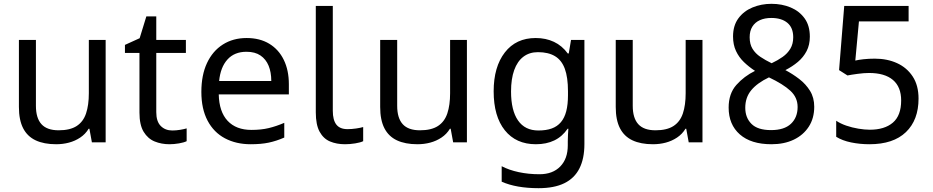

<svg xmlns="http://www.w3.org/2000/svg" viewBox="-20 -745 4884 1005"><path d="M533 -536V0H461L448 -71H444Q427 -43 400 -25Q373 -7 341 1.5Q309 10 274 10Q210 10 166.5 -10.5Q123 -31 101 -74Q79 -117 79 -185V-536H168V-191Q168 -127 197 -95Q226 -63 287 -63Q347 -63 381.5 -85.5Q416 -108 430.5 -151.5Q445 -195 445 -257V-536Z M882 -62Q902 -62 923 -65.5Q944 -69 957 -73V-6Q943 1 917 5.5Q891 10 867 10Q825 10 789.5 -4.5Q754 -19 732 -55Q710 -91 710 -156V-468H634V-510L711 -545L746 -659H798V-536H953V-468H798V-158Q798 -109 821.5 -85.5Q845 -62 882 -62Z M1271 -546Q1340 -546 1389.5 -516Q1439 -486 1465.5 -431.5Q1492 -377 1492 -304V-251H1125Q1127 -160 1171.5 -112.5Q1216 -65 1296 -65Q1347 -65 1386.5 -74.5Q1426 -84 1468 -102V-25Q1427 -7 1387 1.5Q1347 10 1292 10Q1216 10 1157.5 -21Q1099 -52 1066.5 -113.5Q1034 -175 1034 -264Q1034 -352 1063.5 -415Q1093 -478 1146.5 -512Q1200 -546 1271 -546ZM1270 -474Q1207 -474 1170.5 -433.5Q1134 -393 1127 -321H1400Q1400 -367 1386 -401Q1372 -435 1343.5 -454.5Q1315 -474 1270 -474Z M1786 10Q1742 10 1707.5 -4.5Q1673 -19 1653 -55.5Q1633 -92 1633 -157V-714H1722V-165Q1722 -117 1740.5 -93Q1759 -69 1799 -69Q1821 -69 1844.5 -72.5Q1868 -76 1881 -80V-6Q1867 1 1839.5 5.5Q1812 10 1786 10Z M2424 -536V0H2352L2339 -71H2335Q2318 -43 2291 -25Q2264 -7 2232 1.5Q2200 10 2165 10Q2101 10 2057.5 -10.5Q2014 -31 1992 -74Q1970 -117 1970 -185V-536H2059V-191Q2059 -127 2088 -95Q2117 -63 2178 -63Q2238 -63 2272.5 -85.5Q2307 -108 2321.5 -151.5Q2336 -195 2336 -257V-536Z M2784 -546Q2837 -546 2879.5 -526Q2922 -506 2952 -465H2957L2969 -536H3039V9Q3039 85 3013 136.5Q2987 188 2934 214Q2881 240 2799 240Q2741 240 2692.5 231.5Q2644 223 2606 206V125Q2644 145 2695 156Q2746 167 2804 167Q2873 167 2912.5 126.5Q2952 86 2952 16V-5Q2952 -17 2953 -39.5Q2954 -62 2955 -71H2951Q2923 -30 2881.5 -10Q2840 10 2785 10Q2681 10 2622.5 -63Q2564 -136 2564 -267Q2564 -395 2622.5 -470.5Q2681 -546 2784 -546ZM2796 -472Q2751 -472 2719.5 -448Q2688 -424 2671.5 -378Q2655 -332 2655 -266Q2655 -167 2691.5 -114.5Q2728 -62 2798 -62Q2839 -62 2868 -72.5Q2897 -83 2916 -105.5Q2935 -128 2944 -163Q2953 -198 2953 -246V-267Q2953 -340 2936.5 -385Q2920 -430 2885 -451Q2850 -472 2796 -472Z M3657 -536V0H3585L3572 -71H3568Q3551 -43 3524 -25Q3497 -7 3465 1.5Q3433 10 3398 10Q3334 10 3290.5 -10.5Q3247 -31 3225 -74Q3203 -117 3203 -185V-536H3292V-191Q3292 -127 3321 -95Q3350 -63 3411 -63Q3471 -63 3505.5 -85.5Q3540 -108 3554.5 -151.5Q3569 -195 3569 -257V-536Z M4018 10Q3911 10 3852.5 -41.5Q3794 -93 3794 -182Q3794 -255 3834.5 -300.5Q3875 -346 3932 -374Q3900 -395 3874 -420Q3848 -445 3832.5 -478Q3817 -511 3817 -554Q3817 -611 3845 -649Q3873 -687 3919 -706Q3965 -725 4018 -725Q4073 -725 4118.5 -706Q4164 -687 4191.5 -649Q4219 -611 4219 -553Q4219 -510 4202 -477.5Q4185 -445 4156.5 -421Q4128 -397 4091 -378Q4129 -358 4163.5 -331.5Q4198 -305 4220 -269.5Q4242 -234 4242 -186Q4242 -126 4213.5 -82Q4185 -38 4135 -14Q4085 10 4018 10ZM4016 -64Q4085 -64 4120 -97Q4155 -130 4155 -185Q4155 -235 4117 -270Q4079 -305 4005 -340Q3944 -311 3912.5 -273Q3881 -235 3881 -181Q3881 -129 3913.5 -96.5Q3946 -64 4016 -64ZM4019 -414Q4051 -429 4076.5 -447Q4102 -465 4117 -490Q4132 -515 4132 -550Q4132 -600 4101.5 -625.5Q4071 -651 4017 -651Q3983 -651 3957.5 -639.5Q3932 -628 3918 -605.5Q3904 -583 3904 -550Q3904 -514 3919 -489.5Q3934 -465 3960 -447.5Q3986 -430 4019 -414Z M4531 10Q4481 10 4435 0.5Q4389 -9 4357 -29V-113Q4379 -98 4409.5 -87.5Q4440 -77 4473 -71.5Q4506 -66 4533 -66Q4610 -66 4653.5 -103Q4697 -140 4697 -219Q4697 -290 4654 -326.5Q4611 -363 4529 -363Q4503 -363 4469.5 -358.5Q4436 -354 4416 -350L4372 -378L4399 -714H4736V-633H4476L4457 -428Q4473 -432 4500.5 -435Q4528 -438 4559 -438Q4624 -438 4675.5 -414.5Q4727 -391 4757.5 -344.5Q4788 -298 4788 -229Q4788 -117 4722 -53.5Q4656 10 4531 10Z"/></svg>

Font: utelugu85
Style: Book
Weight: 400
Designer: Jelle Bosma - Monotype Design Team
Foundry: Monotype Imaging Inc.
Version: Version 2.003